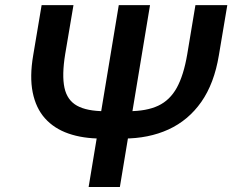

<svg xmlns="http://www.w3.org/2000/svg" viewBox="-20 -748 929 768"><path d="M761.7 -727.5H889.2L855.5 -526.9Q836.9 -414.1 785.2 -340.3Q733.4 -266.6 654.1 -230.2Q574.7 -193.8 473.1 -193.8H386.7Q311 -193.8 253.7 -213.9Q196.3 -233.9 159.9 -274.7Q123.5 -315.4 110.8 -378.4Q98.1 -441.4 112.8 -526.9L146.5 -727.5H273.9L240.7 -531.2Q227.1 -447.3 237.8 -397.2Q248.5 -347.2 288.1 -325.2Q327.6 -303.2 399.9 -303.2H493.7Q566.4 -303.2 613 -325.2Q659.7 -347.2 687.3 -397.2Q714.8 -447.3 729 -531.2ZM455.1 -727.5H580.1L459.5 0H334.5Z"/></svg>

Font: Inter 18pt SemiBold
Style: Italic
Weight: 600
Italic angle: -9.3988°
Designer: Rasmus Andersson
Foundry: rsms
Version: Version 4.001;git-66647c0bb